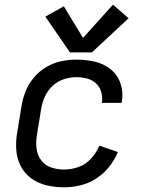

<svg xmlns="http://www.w3.org/2000/svg" viewBox="-20 -793 616 821"><path d="M254 8Q289 8 324 -0.5Q359 -9 391 -29.5Q423 -50 446.5 -79.5Q470 -109 484 -143L405 -170Q392 -140 369.5 -115Q347 -90 316 -79Q285 -68 254 -68Q225 -68 198.5 -77Q172 -86 155.5 -108.5Q139 -131 136 -159.5Q133 -188 138 -217L156 -327Q160 -353 171.5 -379Q183 -405 204 -425Q225 -445 252 -454Q279 -463 306 -463Q329 -463 351 -457.5Q373 -452 389.5 -437.5Q406 -423 412.5 -401Q419 -379 416 -356Q415 -354 415 -353H500L501 -358Q508 -398 495.5 -435.5Q483 -473 453 -497Q423 -521 384.5 -529.5Q346 -538 306 -538Q273 -538 240.5 -531Q208 -524 177.5 -506Q147 -488 124.5 -461Q102 -434 89.5 -402.5Q77 -371 72 -339L54 -229Q47 -191 49.5 -153Q52 -115 68.5 -83Q85 -51 114 -30Q143 -9 179.5 -0.5Q216 8 254 8ZM279 -569H373L530 -715L463 -773L335 -631L253 -766L174 -722Z"/></svg>

Font: Iosevka Sparkle
Style: Italic
Weight: 400
Italic angle: -9°
Designer: Belleve Invis
Foundry: Belleve Invis
Version: Version 4.5.0; ttfautohint (v1.8.3)